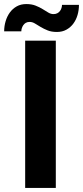

<svg xmlns="http://www.w3.org/2000/svg" viewBox="-48 -926 408 946"><path d="M227 0H76V-725.5H227ZM215.5 -856.5Q226.5 -856.5 234.5 -860.8Q242.5 -865 247.5 -871.8Q252.5 -878.5 255 -886.5Q257.5 -894.5 257.5 -902H341Q341 -876 334 -852Q327 -828 313.2 -809.5Q299.5 -791 279.2 -779.8Q259 -768.5 232.5 -768.5Q206 -768.5 186.8 -776.2Q167.5 -784 152.2 -793.2Q137 -802.5 124.2 -810.2Q111.5 -818 98 -818Q87 -818 79.2 -813.5Q71.5 -809 66.8 -802Q62 -795 59.5 -787Q57 -779 57 -771.5H-27.5Q-27.5 -797.5 -20.2 -821.8Q-13 -846 0.8 -864.8Q14.5 -883.5 34.8 -894.8Q55 -906 81.5 -906Q108 -906 127.5 -898.2Q147 -890.5 162 -881.2Q177 -872 189.8 -864.2Q202.5 -856.5 215.5 -856.5Z"/></svg>

Font: LatoLatin Heavy
Style: Regular
Weight: 800
Designer: Lukasz Dziedzic with Adam Twardoch and Botio Nikoltchev
Foundry: tyPoland Lukasz Dziedzic
Version: Version 2.015; 2015-08-06; http://www.latofonts.com/